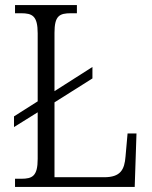

<svg xmlns="http://www.w3.org/2000/svg" viewBox="-20 -734 598 754"><path d="M39 0H509L516 -210H481L473 -120C469 -67 453 -38 389 -38H194V-332L343 -426V-471L194 -376V-605C194 -672 213 -682 259 -682H282V-714H39V-682H62C107 -682 128 -672 128 -603V-336L35 -277V-235L128 -293V-110C128 -42 107 -32 63 -32H39Z"/></svg>

Font: Noto Serif Devanagari SemiCondensed Light
Style: Regular
Weight: 300
Width: 4
Designer: Universal Thirst, Indian Type Foundry and the Monotype Design Team
Foundry: Monotype Imaging Inc.
Version: Version 2.004